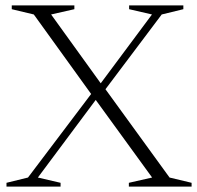

<svg xmlns="http://www.w3.org/2000/svg" viewBox="-20 -690 728 710"><path d="M542.5 -33.5 334 -320.5 120 -33.5 204 -14V0H4V-14L83.5 -33.5L317 -342.5L105 -636.5L23.5 -656V-670H255V-656L169 -636.5L352.5 -382L542 -636.5L457.5 -656V-670H658V-656L578 -636.5L370 -360L607 -33.5L688.5 -14V0H456.5V-14Z"/></svg>

Font: Newsreader Text Light
Style: Regular
Weight: 300
Designer: Hugues Gentile
Foundry: Production Type
Version: Version 1.001